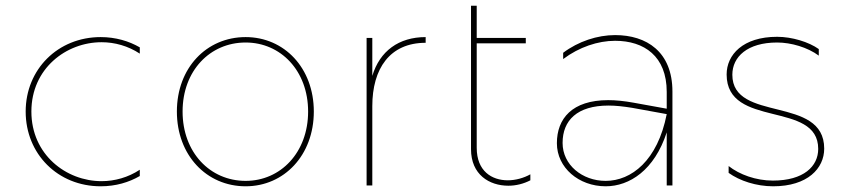

<svg xmlns="http://www.w3.org/2000/svg" viewBox="-20 -650 2969 673"><path d="M333 3C386 3 432 -11 470 -33V-55C429 -28 382 -15 336 -15C212 -15 90 -108 90 -259C90 -410 212 -502 336 -502C382 -502 429 -489 470 -462V-484C432 -506 385 -520 333 -520C183 -520 70 -407 70 -259C70 -110 183 3 333 3Z M841 3C976 3 1080 -106 1080 -259C1080 -412 976 -520 841 -520C704 -520 600 -412 600 -259C600 -106 704 3 841 3ZM841 -16C716 -16 620 -116 620 -259C620 -402 716 -501 841 -501C964 -501 1060 -402 1060 -259C1060 -116 964 -16 841 -16Z M1265 0H1285V-278C1285 -409 1346 -500 1472 -500V-520C1378 -520 1311 -471 1285 -384V-517H1265Z M1839 -18V-39C1816 -26 1787 -18 1760 -18C1704 -18 1651 -50 1651 -132V-498H1823V-517H1651V-630H1631V-127C1631 -38 1695 1 1762 1C1789 1 1816 -6 1839 -18Z M2317 0H2337V-329C2337 -469 2246 -527 2136 -527C2074 -527 2007 -505 1954 -465V-443C2010 -485 2076 -507 2136 -507C2238 -507 2317 -453 2317 -328V-269L2201 -290C2168 -296 2138 -299 2112 -299C1985 -299 1932 -234 1932 -148C1932 -62 2009 3 2103 3C2187 3 2274 -54 2317 -186ZM1952 -149C1952 -228 2003 -280 2113 -280C2138 -280 2165 -277 2196 -272L2317 -250C2285 -87 2193 -16 2103 -16C2021 -16 1952 -72 1952 -149Z M2690 3C2811 3 2869 -60 2869 -129C2869 -317 2547 -219 2547 -388C2547 -451 2600 -501 2704 -501C2753 -501 2811 -484 2850 -455V-478C2815 -503 2756 -521 2704 -521C2584 -521 2527 -458 2527 -389C2527 -198 2848 -299 2848 -128C2848 -67 2797 -17 2689 -17C2630 -17 2572 -38 2534 -68V-44C2573 -16 2631 3 2690 3Z"/></svg>

Font: Chess Sans Thin
Style: Regular
Weight: 100
Designer: Wolf Bōese
Foundry: Wolf Bōese
Version: Version 7.223;Glyphs 3.3 (3306)